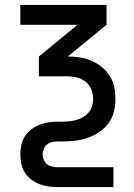

<svg xmlns="http://www.w3.org/2000/svg" viewBox="-20 -540 540 775"><path d="M438 215H212Q193 215 174.5 212.5Q156 210 138.5 203Q121 196 105.5 184Q90 172 80 156Q70 140 66 121Q62 102 62 83Q62 64 66 45.5Q70 27 80 11Q90 -5 105.5 -17Q121 -29 138.5 -36Q156 -43 174.5 -46Q193 -49 212 -49H231Q246 -49 260.5 -50.5Q275 -52 289 -56Q303 -60 315.5 -67.5Q328 -75 337.5 -86Q347 -97 351.5 -111.5Q356 -126 356 -140Q356 -160 348.5 -179Q341 -198 325 -210.5Q309 -223 289.5 -227.5Q270 -232 250 -232H137V-312L293 -440H62V-520H410V-440L254 -312Q279 -312 303 -308Q327 -304 349.5 -294.5Q372 -285 391 -269.5Q410 -254 423 -233.5Q436 -213 441 -189Q446 -165 446 -140Q446 -114 439.5 -88.5Q433 -63 417.5 -42Q402 -21 380 -6.5Q358 8 333.5 16.5Q309 25 283 28Q257 31 231 31H212Q201 31 190 33.5Q179 36 170 43Q161 50 156.5 61Q152 72 152 83Q152 94 156.5 105Q161 116 170 123Q179 130 190 132.5Q201 135 212 135H438Z"/></svg>

Font: Iosevka Fixed Medium
Style: Regular
Weight: 500
Monospace: yes
Designer: Belleve Invis
Foundry: Belleve Invis
Version: Version 32.3.0